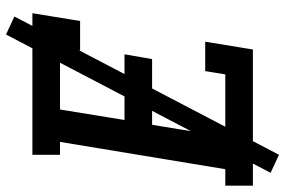

<svg xmlns="http://www.w3.org/2000/svg" viewBox="-175 -688 950 640"><g transform="rotate(-90 300.0 -368.0)"><path d="M1 0V-92H56L147 -643H104V-735H576L550 -576H452L463 -643H255L220 -428H439L423 -336H204L164 -92H372L383 -159H481L455 0ZM104 87 44 59 505 -823 565 -795Z"/></g></svg>

Font: Iosevka Etoile Semibold
Style: Italic
Weight: 600
Italic angle: -9°
Designer: Belleve Invis
Foundry: Belleve Invis
Version: Version 22.1.2; ttfautohint (v1.8.4)